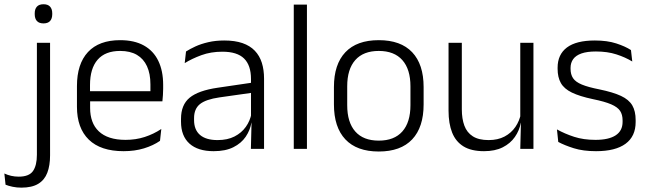

<svg xmlns="http://www.w3.org/2000/svg" viewBox="-81 -684 2976 882"><path d="M149 -45H88.5V-487.5H149ZM119 -576.5Q98.5 -576.5 88.5 -587.5Q78.5 -598.5 78.5 -619V-622.5Q78.5 -642.5 88.5 -653.5Q98.5 -664.5 119 -664.5Q139 -664.5 149 -653.5Q159 -642.5 159 -622.5V-619Q159 -598.5 149 -587.5Q139 -576.5 119 -576.5ZM17 178Q-4 178 -23 174Q-42 170 -55.5 164.5L-61 113Q-46 120 -29.5 123.8Q-13 127.5 5 127.5Q52.5 127.5 70.5 101.8Q88.5 76 88.5 27V-143.5H149V30Q149 76.5 136.2 109.8Q123.5 143 94.5 160.5Q65.5 178 17 178Z M487 10.5Q381.5 10.5 327 -42.5Q272.5 -95.5 272.5 -193.5V-288.5Q272.5 -390.5 323.2 -445Q374 -499.5 471 -499.5Q536 -499.5 580 -475Q624 -450.5 646.2 -404.5Q668.5 -358.5 668.5 -294V-276.5Q668.5 -262 667.5 -247.5Q666.5 -233 665 -218.5H609Q610 -240.5 610 -260.2Q610 -280 610 -296.5Q610 -345.5 594.2 -379.8Q578.5 -414 547.8 -432Q517 -450 471 -450Q402.5 -450 367.5 -409.8Q332.5 -369.5 332.5 -293.5V-246L333 -238V-187.5Q333 -154 342.8 -127Q352.5 -100 372.8 -80.8Q393 -61.5 423.8 -51.5Q454.5 -41.5 495.5 -41.5Q543 -41.5 583.8 -54.8Q624.5 -68 660 -91.5L654 -37Q623 -15.5 580.5 -2.5Q538 10.5 487 10.5ZM651.5 -218.5H304V-265H651.5Z M1132 0H1071.5L1074.5 -121.5L1072 -131V-288.5V-321Q1072 -384 1040.2 -415.2Q1008.5 -446.5 940.5 -446.5Q887.5 -446.5 844 -430.5Q800.5 -414.5 767.5 -394L773.5 -447.5Q791.5 -459 817 -470.8Q842.5 -482.5 875.8 -490.2Q909 -498 949 -498Q998 -498 1032.8 -486Q1067.5 -474 1089.5 -451Q1111.5 -428 1121.8 -395.5Q1132 -363 1132 -322.5ZM900.5 10.5Q828 10.5 789.2 -24.5Q750.5 -59.5 750.5 -125V-138Q750.5 -202.5 790.2 -235.2Q830 -268 919 -281L1082 -305L1085 -259L926.5 -236.5Q864.5 -227.5 837.5 -205.8Q810.5 -184 810.5 -141.5V-132.5Q810.5 -87.5 838 -64Q865.5 -40.5 918.5 -40.5Q964 -40.5 996.2 -57Q1028.5 -73.5 1048.2 -101.2Q1068 -129 1074.5 -163.5L1086.5 -120.5H1074Q1068 -86 1047.8 -56Q1027.5 -26 991.2 -7.8Q955 10.5 900.5 10.5Z M1329 0H1268.5V-663H1329Z M1659 12Q1558 12 1505.5 -43.8Q1453 -99.5 1453 -204.5V-284Q1453 -388.5 1505.5 -444Q1558 -499.5 1659 -499.5Q1760 -499.5 1812.5 -444Q1865 -388.5 1865 -284V-204.5Q1865 -99.5 1812.5 -43.8Q1760 12 1659 12ZM1659 -38Q1730 -38 1767.2 -80Q1804.5 -122 1804.5 -201V-287.5Q1804.5 -366 1767.2 -408Q1730 -450 1659 -450Q1588 -450 1551 -408Q1514 -366 1514 -287.5V-201Q1514 -122 1551 -80Q1588 -38 1659 -38Z M1979.5 -487.5H2040.5V-181.5Q2040.5 -138.5 2052.2 -106.8Q2064 -75 2091 -57.8Q2118 -40.5 2163.5 -40.5Q2206 -40.5 2236.8 -56.8Q2267.5 -73 2286.8 -101.2Q2306 -129.5 2312.5 -164.5L2325 -120H2311.5Q2305 -84.5 2284.2 -54.8Q2263.5 -25 2228.2 -7.2Q2193 10.5 2142.5 10.5Q2084 10.5 2048.2 -11.5Q2012.5 -33.5 1996 -75Q1979.5 -116.5 1979.5 -175.5ZM2309 -487.5H2369.5V0H2309L2312 -120.5L2309 -123.5Z M2657 10.5Q2598 10.5 2555 -3Q2512 -16.5 2483.5 -32L2477.5 -89.5Q2513.5 -69.5 2556.5 -55.5Q2599.5 -41.5 2654.5 -41.5Q2715 -41.5 2747 -62.2Q2779 -83 2779 -124V-131Q2779 -157.5 2767.5 -174.8Q2756 -192 2726.5 -204.8Q2697 -217.5 2643 -228.5Q2581.5 -241.5 2546 -258.8Q2510.5 -276 2495.5 -302.5Q2480.5 -329 2480.5 -368V-373Q2480.5 -433.5 2523.2 -465.8Q2566 -498 2651.5 -498Q2708.5 -498 2750 -484.5Q2791.5 -471 2817.5 -454L2823.5 -401.5Q2791.5 -421 2750.5 -434.2Q2709.5 -447.5 2656.5 -447.5Q2616 -447.5 2590.2 -438.5Q2564.5 -429.5 2552.2 -412.5Q2540 -395.5 2540 -372.5V-368Q2540 -342 2551.5 -324.8Q2563 -307.5 2592 -295.5Q2621 -283.5 2672 -273.5Q2735 -260.5 2771.5 -243.5Q2808 -226.5 2823.5 -200Q2839 -173.5 2839 -132.5V-123.5Q2839 -57.5 2792.5 -23.5Q2746 10.5 2657 10.5Z"/></svg>

Font: Anek Devanagari Light
Style: Regular
Weight: 300
Designer: Kailash Malviya (Devanagari) & Yesha Goshar (Latin)
Foundry: Ek Type
Version: Version 1.003